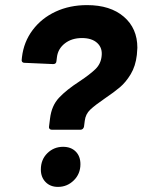

<svg xmlns="http://www.w3.org/2000/svg" viewBox="-20 -730 558 752"><path d="M291 -411Q333 -439 354 -459.5Q375 -480 378 -510Q382 -542 361 -561.5Q340 -581 301 -581Q261 -581 234 -560Q207 -539 203 -506L201 -490Q200 -479 188 -479L75 -484Q70 -484 67 -487.5Q64 -491 65 -496L66 -506Q73 -566 108 -612.5Q143 -659 198 -684.5Q253 -710 321 -710Q412 -710 465 -664.5Q518 -619 518 -543Q518 -535 516 -515Q511 -471 492 -439.5Q473 -408 450 -388.5Q427 -369 390 -344Q352 -318 333.5 -300.5Q315 -283 312 -257L309 -234Q308 -229 304.5 -225.5Q301 -222 296 -222H182Q177 -222 174 -225.5Q171 -229 172 -234L176 -266Q182 -316 211 -347Q240 -378 291 -411ZM140 -66Q140 -105 165.5 -130Q191 -155 227 -155Q258 -155 276.5 -136.5Q295 -118 295 -87Q295 -49 269 -23.5Q243 2 207 2Q177 2 158.5 -17Q140 -36 140 -66Z"/></svg>

Font: Barlow
Style: Bold Italic
Weight: 700
Italic angle: -7°
Designer: Jeremy Tribby
Foundry: Tribby Type
Version: Version 1.422